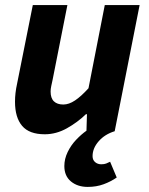

<svg xmlns="http://www.w3.org/2000/svg" viewBox="-20 -516 584 755"><path d="M325 219Q285 219 259 197.5Q233 176 233 137Q233 109 246 82Q259 55 279.5 33.5Q300 12 320 -2L322 -67H318Q285 -35 243 -11.5Q201 12 156 12Q95 12 67 -21Q39 -54 39 -116Q39 -133 41 -150.5Q43 -168 47 -186L109 -496H245L187 -203Q184 -189 181.5 -177.5Q179 -166 179 -156Q179 -130 192 -117.5Q205 -105 229 -105Q251 -105 275 -121Q299 -137 328 -169L392 -496H529L431 0Q392 12 368 39.5Q344 67 344 98Q344 113 354 121.5Q364 130 378 130Q390 130 397.5 127Q405 124 413 120L439 182Q416 198 387.5 208.5Q359 219 325 219Z"/></svg>

Font: Source Sans 3 ExtraLight
Style: Bold Italic
Weight: 700
Italic angle: -11°
Version: Version 3.052;hotconv 1.1.0;makeotfexe 2.6.0